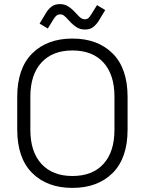

<svg xmlns="http://www.w3.org/2000/svg" viewBox="-20 -902 706 936"><path d="M333 14Q210 14 137 -58.5Q64 -131 64 -271V-429Q64 -569 137 -641.5Q210 -714 333 -714Q456 -714 529 -641.5Q602 -569 602 -429V-271Q602 -131 529 -58.5Q456 14 333 14ZM333 -44Q431 -44 484.5 -103Q538 -162 538 -269V-431Q538 -538 484.5 -597Q431 -656 333 -656Q236 -656 182 -597Q128 -538 128 -431V-269Q128 -162 182 -103Q236 -44 333 -44ZM242 -810 213 -763 173 -787 205 -840Q215 -857 231 -869.5Q247 -882 272 -882Q295 -882 313 -870.5Q331 -859 351 -837Q365 -821 374 -814.5Q383 -808 393 -808Q404 -808 410.5 -813.5Q417 -819 423 -829L453 -877L493 -853L461 -800Q451 -784 435.5 -771Q420 -758 394 -758Q371 -758 353 -769.5Q335 -781 315 -803Q301 -819 292.5 -825.5Q284 -832 273 -832Q263 -832 255.5 -826Q248 -820 242 -810Z"/></svg>

Font: Space Grotesk Variable Light
Style: Regular
Weight: 300
Designer: Florian Karsten
Foundry: Florian Karsten
Version: Version 2.000